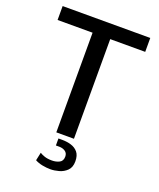

<svg xmlns="http://www.w3.org/2000/svg" viewBox="-161 -784 903 1090"><g transform="rotate(20 290.5 -239.0)"><path d="M237.2 0V-602H25.8V-686H555.2V-602H343.8V0ZM277.2 208.5Q253 208.5 228 203.6Q203 198.8 183.5 188L194 139Q204.7 146.2 222.8 152.5Q240.9 158.8 268.2 158.8Q292.5 158.8 312.4 148.9Q332.2 139 332.2 112.2Q332.2 91.5 317 81.1Q301.8 70.8 281 70.8H260.5V28.5H284Q311.6 28.5 337.3 36.1Q363 43.8 379.1 63.1Q395.2 82.5 395.2 118.2Q395.2 154.3 375.2 173.9Q355.2 193.5 327.8 201Q300.2 208.5 277.2 208.5Z"/></g></svg>

Font: Chivo Medium
Style: Regular
Weight: 500
Designer: Hector Gatti
Foundry: Omnibus-Type
Version: Version 2.002